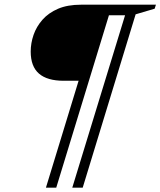

<svg xmlns="http://www.w3.org/2000/svg" viewBox="-20 -692 700 838"><path d="M225.5 127H180.5L424.5 -671.5H551.5L537 -625.5H455.5ZM341 127H295.5L540 -671.5H660.5L655 -654L572 -629.5ZM458.5 -671.5 357 -339.5H258Q186 -339.5 150 -370.8Q114 -402 114 -467Q114 -503.5 126.5 -539.8Q139 -576 165.5 -606Q192 -636 233.5 -653.8Q275 -671.5 333.5 -671.5Z"/></svg>

Font: Newsreader 20pt
Style: Italic
Weight: 400
Italic angle: -17°
Version: Version 1.003